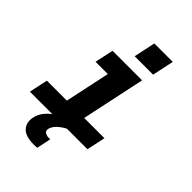

<svg xmlns="http://www.w3.org/2000/svg" viewBox="-286 -889 1222 1222"><g transform="rotate(45 325.0 -278.0)"><path d="M188 0 306 -556H462L344 0ZM8 0 35 -126H553L526 0ZM169 -430 196 -556H384L357 -430ZM320 -631 351 -777H517L486 -631ZM294 219Q287 220 279.5 220.5Q272 221 264 221Q188 221 158 187.5Q128 154 139 102Q147 66 170 38Q193 10 224.5 -10Q256 -30 288 -42L341 0Q320 11 302.5 24.5Q285 38 273.5 53Q262 68 258 85Q254 107 269 115Q284 123 298 123Q301 123 304.5 123Q308 123 314 122Z"/></g></svg>

Font: Azeret Mono Thin
Style: Bold Italic
Weight: 700
Italic angle: -12°
Version: Version 1.002